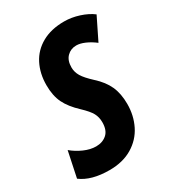

<svg xmlns="http://www.w3.org/2000/svg" viewBox="-198 -822 837 930"><g transform="rotate(-30 221.0 -357.0)"><path d="M-19 -33 11 -176Q38 -153 73 -137.5Q108 -122 140 -122Q176 -122 200 -143Q224 -164 224 -209Q224 -237 212 -259.5Q200 -282 164 -316Q119 -358 99 -399Q79 -440 79 -499Q79 -564 105 -615Q131 -666 182.5 -695Q234 -724 307 -724Q348 -724 390 -710.5Q432 -697 461 -675L400 -551Q374 -571 347.5 -582.5Q321 -594 300 -594Q269 -594 248 -573Q227 -552 227 -513Q227 -487 241 -463.5Q255 -440 293 -405Q335 -367 354 -325Q373 -283 373 -225Q373 -161 346.5 -107.5Q320 -54 267 -22Q214 10 139 10Q38 10 -19 -33Z"/></g></svg>

Font: Noto Sans Display Ex Bold Cond
Style: Italic
Weight: 800
Width: 3
Italic angle: -12°
Designer: Monotype Design team
Foundry: Monotype Imaging Inc.
Version: Version 1.000